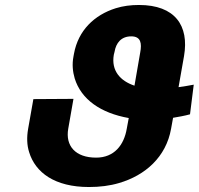

<svg xmlns="http://www.w3.org/2000/svg" viewBox="-20 -741 798 771"><path d="M366 -108C283 -108 242 -155 254 -224L275 -344L114 -343L93 -224C87 -190 88 -158 97 -130C122 -48 200 10 337 10C381 10 421 5 458 -6C564 -37 647 -111 667 -224L675 -268C698 -272 722 -276 743 -282L758 -401C738 -397 718 -394 697 -391L719 -516C740 -638 683 -721 538 -721C505 -721 474 -717 445 -708C359 -681 294 -619 277 -525L275 -514C269 -483 272 -453 280 -426C306 -342 384 -287 497 -267L489 -224C478 -159 439 -108 366 -108ZM507 -595C546 -595 550 -567 543 -530L520 -397C463 -416 426 -457 437 -521L440 -533C446 -569 467 -595 507 -595Z"/></svg>

Font: Asimov
Style: XWidIt
Weight: 500
Designer: Google
Version: Version 2.000980; 2014